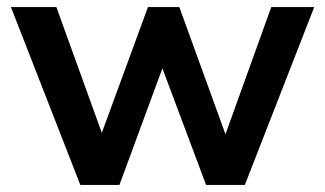

<svg xmlns="http://www.w3.org/2000/svg" viewBox="-20 -525 923 545"><path d="M208 0 11 -505H140L269 -148L400 -505H489L620 -144L750 -505H872L675 0H565L441 -331L319 0Z"/></svg>

Font: MulishBold
Style: Bold
Weight: 700
Designer: Vernon Adams
Foundry: Vernon Adams
Version: Version 3.602; ttfautohint (v1.8.3)